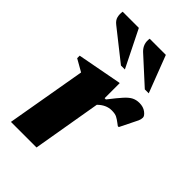

<svg xmlns="http://www.w3.org/2000/svg" viewBox="-214 -786 865 865"><g transform="rotate(45 218.5 -353.5)"><path d="M30 0 96 -381 38 -414V-430L250 -470H253V-374H261Q292 -414 310.5 -434.5Q329 -455 344.5 -462.5Q360 -470 379 -470Q404 -470 420.5 -457.5Q437 -445 437 -434Q437 -423 432 -412L390 -327H384L372 -336Q359 -346 347.5 -352Q336 -358 315 -358Q279 -358 249 -328L193 0ZM353 -530 228 -644Q201 -670 207 -707H310L378 -530ZM201 -530 57 -644Q40 -657 36 -673Q32 -689 35 -707H138L226 -530Z"/></g></svg>

Font: Spectral ExtraBold
Style: Italic
Weight: 800
Italic angle: -10°
Designer: Jean-Baptiste Levee
Foundry: Production Type
Version: Version 2.001